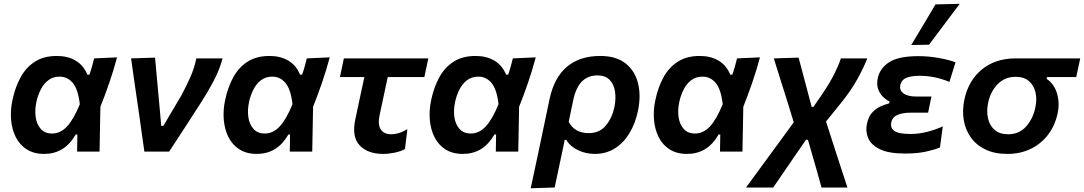

<svg xmlns="http://www.w3.org/2000/svg" viewBox="-20 -810 5792 1026"><path d="M216 12.5Q160.5 12.5 122.5 -12Q84.5 -36.5 64 -77.8Q43.5 -119 39.2 -170.2Q35 -221.5 46.5 -275Q61 -344.5 90.5 -397.8Q120 -451 167.5 -481Q215 -511 284 -511Q342 -511 384 -486.2Q426 -461.5 447 -411H458Q466.5 -435.5 472.2 -456.8Q478 -478 483 -498L605.5 -503.5Q588 -437.5 564.2 -368.2Q540.5 -299 516.5 -239.5Q515.5 -179.5 514.2 -119.5Q513 -59.5 512 0H392Q392.5 -23 392.8 -46.2Q393 -69.5 393.5 -91.5H385Q352 -36 310.2 -11.8Q268.5 12.5 216 12.5ZM258.5 -96.5Q302.5 -96.5 337.5 -133.5Q372.5 -170.5 406.5 -253Q397.5 -333 369 -366.8Q340.5 -400.5 299 -400.5Q263 -400.5 238 -381.2Q213 -362 197.5 -331.2Q182 -300.5 174.5 -265.5Q165 -222 170.8 -183.5Q176.5 -145 198.2 -120.8Q220 -96.5 258.5 -96.5Z M751.5 0Q745 -46 738 -94.8Q731 -143.5 725 -188.5L712 -277Q704 -332 696 -387.8Q688 -443.5 680.5 -498L808.5 -502Q814 -441.5 821 -365Q828 -288.5 834.5 -218.5L841.5 -137.5H853L950 -301.5Q978 -354 998.5 -401Q1019 -448 1029 -498H1169.5Q1153 -437 1122 -378Q1091 -319 1055 -263.5Q1012 -196.5 969 -130.2Q926 -64 884 0Z M1352.5 12.5Q1297 12.5 1259 -12Q1221 -36.5 1200.5 -77.8Q1180 -119 1175.8 -170.2Q1171.5 -221.5 1183 -275Q1197.5 -344.5 1227 -397.8Q1256.5 -451 1304 -481Q1351.5 -511 1420.5 -511Q1478.5 -511 1520.5 -486.2Q1562.5 -461.5 1583.5 -411H1594.5Q1603 -435.5 1608.8 -456.8Q1614.5 -478 1619.5 -498L1742 -503.5Q1724.5 -437.5 1700.8 -368.2Q1677 -299 1653 -239.5Q1652 -179.5 1650.8 -119.5Q1649.5 -59.5 1648.5 0H1528.5Q1529 -23 1529.2 -46.2Q1529.5 -69.5 1530 -91.5H1521.5Q1488.5 -36 1446.8 -11.8Q1405 12.5 1352.5 12.5ZM1395 -96.5Q1439 -96.5 1474 -133.5Q1509 -170.5 1543 -253Q1534 -333 1505.5 -366.8Q1477 -400.5 1435.5 -400.5Q1399.5 -400.5 1374.5 -381.2Q1349.5 -362 1334 -331.2Q1318.5 -300.5 1311 -265.5Q1301.5 -222 1307.2 -183.5Q1313 -145 1334.8 -120.8Q1356.5 -96.5 1395 -96.5Z M2028.5 12.5Q1945 12.5 1902 -33Q1859 -78.5 1878.5 -171Q1890.5 -228.5 1902 -282Q1913.5 -335.5 1927 -398H1796.5L1817.5 -498H2269L2247.5 -398H2052Q2041 -347.5 2030.5 -297.8Q2020 -248 2009 -197.5Q1997.5 -144.5 2014.5 -118.5Q2031.5 -92.5 2071 -92.5Q2089.5 -92.5 2110.8 -98.8Q2132 -105 2157 -120L2144 -13.5Q2123 -1.5 2090 5.5Q2057 12.5 2028.5 12.5Z M2453.5 12.5Q2398 12.5 2360 -12Q2322 -36.5 2301.5 -77.8Q2281 -119 2276.8 -170.2Q2272.5 -221.5 2284 -275Q2298.5 -344.5 2328 -397.8Q2357.5 -451 2405 -481Q2452.5 -511 2521.5 -511Q2579.5 -511 2621.5 -486.2Q2663.5 -461.5 2684.5 -411H2695.5Q2704 -435.5 2709.8 -456.8Q2715.5 -478 2720.5 -498L2843 -503.5Q2825.5 -437.5 2801.8 -368.2Q2778 -299 2754 -239.5Q2753 -179.5 2751.8 -119.5Q2750.5 -59.5 2749.5 0H2629.5Q2630 -23 2630.2 -46.2Q2630.5 -69.5 2631 -91.5H2622.5Q2589.5 -36 2547.8 -11.8Q2506 12.5 2453.5 12.5ZM2496 -96.5Q2540 -96.5 2575 -133.5Q2610 -170.5 2644 -253Q2635 -333 2606.5 -366.8Q2578 -400.5 2536.5 -400.5Q2500.5 -400.5 2475.5 -381.2Q2450.5 -362 2435 -331.2Q2419.5 -300.5 2412 -265.5Q2402.5 -222 2408.2 -183.5Q2414 -145 2435.8 -120.8Q2457.5 -96.5 2496 -96.5Z M2816 196Q2827.5 142 2838.8 89.5Q2850 37 2863 -24.5L2916.5 -279.5Q2941 -395.5 3009.5 -453.2Q3078 -511 3187.5 -511Q3272.5 -511 3322.8 -471.2Q3373 -431.5 3389.5 -365Q3406 -298.5 3389 -217.5Q3375 -149.5 3343.2 -97.5Q3311.5 -45.5 3264.8 -16.5Q3218 12.5 3158.5 12.5Q3111.5 12.5 3069.8 -7Q3028 -26.5 3006 -62.5H2997.5L2988.5 -18Q2976.5 38.5 2966 88.2Q2955.5 138 2944 192ZM3125.5 -98.5Q3183 -98.5 3216.8 -138.2Q3250.5 -178 3263.5 -239Q3272.5 -284.5 3266.2 -322.8Q3260 -361 3237 -384Q3214 -407 3173 -407Q3122.5 -407 3090 -375Q3057.5 -343 3043 -274L3019 -159Q3035 -128 3062.8 -113.2Q3090.5 -98.5 3125.5 -98.5Z M3651.5 12.5Q3596 12.5 3558 -12Q3520 -36.5 3499.5 -77.8Q3479 -119 3474.8 -170.2Q3470.5 -221.5 3482 -275Q3496.5 -344.5 3526 -397.8Q3555.5 -451 3603 -481Q3650.5 -511 3719.5 -511Q3777.5 -511 3819.5 -486.2Q3861.5 -461.5 3882.5 -411H3893.5Q3902 -435.5 3907.8 -456.8Q3913.5 -478 3918.5 -498L4041 -503.5Q4023.5 -437.5 3999.8 -368.2Q3976 -299 3952 -239.5Q3951 -179.5 3949.8 -119.5Q3948.5 -59.5 3947.5 0H3827.5Q3828 -23 3828.2 -46.2Q3828.5 -69.5 3829 -91.5H3820.5Q3787.5 -36 3745.8 -11.8Q3704 12.5 3651.5 12.5ZM3694 -96.5Q3738 -96.5 3773 -133.5Q3808 -170.5 3842 -253Q3833 -333 3804.5 -366.8Q3776 -400.5 3734.5 -400.5Q3698.5 -400.5 3673.5 -381.2Q3648.5 -362 3633 -331.2Q3617.5 -300.5 3610 -265.5Q3600.5 -222 3606.2 -183.5Q3612 -145 3633.8 -120.8Q3655.5 -96.5 3694 -96.5Z M3966.5 192Q3998.5 148 4045.8 83.8Q4093 19.5 4149 -57L4221.5 -156.5L4190.5 -258Q4171.5 -317.5 4152.5 -378.2Q4133.5 -439 4115 -498L4247.5 -502Q4255.5 -472.5 4265.8 -433.5Q4276 -394.5 4286 -357.2Q4296 -320 4302.5 -295L4317.5 -238.5H4326.5L4374 -307.5Q4415.5 -369 4438.5 -415.2Q4461.5 -461.5 4473.5 -498H4614.5Q4595.5 -448.5 4561 -386.2Q4526.5 -324 4472 -257L4394 -160.5L4439.5 -19.5Q4463 53 4478.2 99.8Q4493.5 146.5 4508.5 192H4370Q4359 152 4347.8 112.2Q4336.5 72.5 4324.5 31L4297.5 -63H4287L4242.5 1.5Q4199 64.5 4167.2 111.2Q4135.5 158 4112 192Z M4815.5 10.5Q4728 10.5 4681 -13Q4634 -36.5 4619 -73Q4604 -109.5 4612.5 -147.5Q4620 -184.5 4638.8 -206.2Q4657.5 -228 4682 -239.8Q4706.5 -251.5 4731.5 -257.5L4733.5 -268Q4716.5 -275.5 4699.2 -292Q4682 -308.5 4672.8 -333.5Q4663.5 -358.5 4670.5 -392Q4682 -445.5 4731.8 -477.8Q4781.5 -510 4888 -510Q4941 -510 4995 -500.5Q5049 -491 5086 -477L5053.5 -372.5Q5008.5 -390.5 4970 -397.8Q4931.5 -405 4895.5 -405Q4847 -405 4821.8 -393.5Q4796.5 -382 4791 -355.5Q4785 -327.5 4808.2 -310.8Q4831.5 -294 4879 -294H4957.5L4939.5 -208H4847.5Q4804.5 -208 4776.5 -196.2Q4748.5 -184.5 4743 -156.5Q4736.5 -127 4759.2 -110.5Q4782 -94 4845 -94Q4891.5 -94 4937.2 -106.2Q4983 -118.5 5018 -134.5L5003 -22Q4974.5 -10 4928 0.2Q4881.5 10.5 4815.5 10.5ZM4849.5 -569.5Q4882.5 -624.5 4914.8 -678.5Q4947 -732.5 4979 -786.5L5108.5 -789.5Q5066.5 -733.5 5025.5 -679Q4984.5 -624.5 4944.5 -571Z M5363.5 12.5Q5294 12.5 5245 -11.5Q5196 -35.5 5167.2 -76.5Q5138.5 -117.5 5130 -169Q5121.5 -220.5 5133 -276Q5154 -378.5 5226.2 -438.2Q5298.5 -498 5407.5 -498H5752.5L5731 -398H5575L5573 -388.5Q5614 -361 5628.8 -309.2Q5643.5 -257.5 5631.5 -203.5Q5617.5 -138.5 5580.5 -90Q5543.5 -41.5 5488 -14.5Q5432.5 12.5 5363.5 12.5ZM5367.5 -92.5Q5426 -92.5 5463 -133.8Q5500 -175 5512.5 -234.5Q5522 -278.5 5513.5 -316Q5505 -353.5 5478.5 -376.5Q5452 -399.5 5407.5 -399.5Q5349.5 -399.5 5311.2 -360.2Q5273 -321 5260.5 -261.5Q5251 -216.5 5259.5 -178Q5268 -139.5 5295 -116Q5322 -92.5 5367.5 -92.5Z"/></svg>

Font: Commissioner SemiBold
Style: Italic
Weight: 600
Italic angle: -12°
Designer: Kostas Bartsokas
Foundry: Kostas Bartsokas
Version: Version 1.000; ttfautohint (v1.8.3)